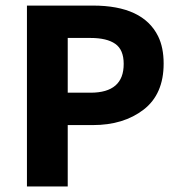

<svg xmlns="http://www.w3.org/2000/svg" viewBox="-20 -672 646 692"><path d="M306.2 -337.9Q426.3 -337.9 425.8 -441.9Q425.8 -492.7 395.5 -513.9Q365.2 -535.2 306.2 -535.2H224.1V-337.9ZM77.1 -651.9H314.9Q495.1 -651.9 549.8 -541.5Q569.8 -501 569.8 -442.9Q569.8 -332.5 497.6 -276.9Q425.3 -221.2 314.9 -221.2H224.1V0H77.1Z"/></svg>

Font: SourceSansPro-Bold
Style: Bold
Weight: 700
Designer: Paul D. Hunt
Foundry: Adobe Systems Incorporated
Version: Version 1.050;PS Version 1.000;hotconv 1.0.70;makeotf.lib2.5